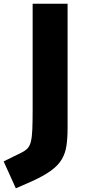

<svg xmlns="http://www.w3.org/2000/svg" viewBox="-50 -731 470 1038"><path d="M35.6 287.1 -30.3 141.6 65.9 94.2Q86.9 84 99.1 70.8Q111.3 57.6 117.2 33.7Q123 9.8 124.8 -32.2Q126.5 -74.2 126.5 -141.6V-710.9H315.4V-40Q315.4 15.1 309.3 56.6Q303.2 98.1 283.7 130.9Q264.2 163.6 224.9 192.1Q185.5 220.7 119.1 250.5Z"/></svg>

Font: Comme ExtraBold
Style: Regular
Weight: 800
Version: Version 1.000;gftools[0.9.27]